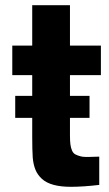

<svg xmlns="http://www.w3.org/2000/svg" viewBox="-20 -701 415 733"><path d="M321.8 -335V-251H247.1V-183.1Q247.1 -162.6 248.8 -149.7Q250.5 -136.7 254.9 -126.5Q259.3 -116.2 267.3 -111.8Q275.4 -107.4 287.6 -104.2Q299.8 -101.1 317.4 -101.8Q335 -102.5 358.9 -103V4.9Q296.9 12.2 251 12.2Q211.9 12.2 184.3 4.6Q156.7 -2.9 140.1 -18.1Q123.5 -33.2 115.5 -52.7Q107.4 -72.3 105 -99.1Q103 -127.9 103 -179.2V-251H38.1V-335H103V-414.1H26.9V-526.9H103V-681.2H247.1V-526.9H365.2V-414.1H247.1V-335Z"/></svg>

Font: Nacelle Bold
Style: Regular
Weight: 700
Designer: Sora Sagano
Foundry: Sora Sagano
Version: Version 1.000;FEAKit 1.0